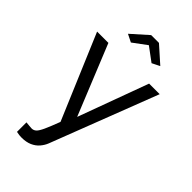

<svg xmlns="http://www.w3.org/2000/svg" viewBox="-286 -811 1117 1117"><g transform="rotate(45 272.5 -252.5)"><path d="M95 142Q108 143 121 144.5Q134 146 141 146Q157 146 169 135Q181 124 195.5 92.5Q210 61 233 0L12 -522H105L281 -89L440 -522H527L273 137Q264 160 246.5 180.5Q229 201 202 213Q175 225 137 225Q128 225 118.5 224Q109 223 95 220ZM148 -640 249 -730H313L414 -640L366 -616L281 -679L196 -616Z"/></g></svg>

Font: YasnoRaleway Medium
Style: Regular
Weight: 500
Designer: Matt McInerney, Pablo Impallari, Rodrigo Fuenzalida
Foundry: Matt McInerney, Pablo Impallari, Rodrigo Fuenzalida
Version: Version 4.026